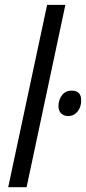

<svg xmlns="http://www.w3.org/2000/svg" viewBox="-20 -780 358 800"><path d="M14.2 0 176.3 -759.8H252.4L90.8 0ZM264.6 -296.4Q246.1 -296.4 234.9 -307.4Q223.6 -318.4 223.6 -337.9Q223.6 -363.3 238 -382.8Q252.4 -402.3 278.3 -402.3Q292 -402.3 300.8 -397.7Q309.6 -393.1 314 -384Q318.4 -375 318.4 -361.8Q318.4 -334 303 -315.2Q287.6 -296.4 264.6 -296.4Z"/></svg>

Font: Open Sans SemiCondensed
Style: Italic
Weight: 400
Width: 4
Italic angle: -12°
Designer: Monotype Design Team
Foundry: Monotype Imaging Inc.
Version: Version 3.000